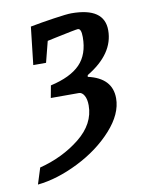

<svg xmlns="http://www.w3.org/2000/svg" viewBox="-69 -523 501 666"><g transform="rotate(-10 181.0 -190.5)"><path d="M330 -156Q330 -101 280 -45.5Q230 10 155 47.5Q80 85 11 92L29 35Q111 14 171.5 -34.5Q232 -83 232 -148Q232 -170 224.5 -183Q217 -196 206 -196H107L115 -239Q186 -255 219.5 -289.5Q253 -324 253 -385Q253 -415 241 -415Q234 -415 159 -399L131 -393L112 -319H67L82 -452Q118 -459 165 -466Q212 -473 228 -473Q344 -473 344 -393Q344 -310 247 -252L246 -246Q330 -227 330 -156Z"/></g></svg>

Font: Grenze
Style: Italic
Weight: 400
Italic angle: -10°
Designer: Renata Polastri
Foundry: Omnibus-Type
Version: Version 1.002; ttfautohint (v1.8)